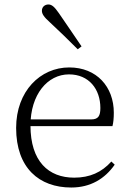

<svg xmlns="http://www.w3.org/2000/svg" viewBox="-20 -823 576 857"><path d="M298 14C384 14 448 -25 492 -88L477 -102C434 -54 381 -30 311 -30C197 -30 116 -102 116 -263C116 -401 192 -491 288 -491C377 -491 428 -425 428 -341C428 -306 419 -290 387 -290H82V-260H482C486 -275 488 -296 488 -320C488 -435 412 -522 289 -522C160 -522 52 -416 52 -252C52 -73 155 14 298 14ZM344 -616C310 -667 274 -718 243 -764C223 -793 211 -803 196 -803C181 -803 167 -793 167 -775C167 -761 176 -747 203 -723C241 -688 284 -646 327 -603Z"/></svg>

Font: Source Han Serif CN VF
Style: Regular
Weight: 250
Designer: Ryoko NISHIZUKA 西塚涼子 (kana & ideographs); Frank Grießhammer (Latin, Greek & Cyrillic); Wenlong ZHANG 张文龙 (bopomofo); San
Foundry: Adobe
Version: Version 2.002;hotconv 1.1.0;makeotfexe 2.6.0